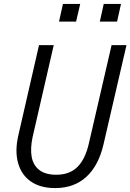

<svg xmlns="http://www.w3.org/2000/svg" viewBox="-20 -950 665 979"><path d="M261 9Q186 9 137.5 -24.5Q89 -58 72 -119.5Q55 -181 74 -262L179 -720H254L146 -250Q134 -193 141.5 -150.5Q149 -108 180 -83.5Q211 -59 267 -59Q335 -59 375 -99Q415 -139 433 -218L549 -720H625L508 -215Q483 -106 420.5 -48.5Q358 9 261 9ZM489 -840 509 -930H597L577 -840ZM281 -840 301 -930H389L368 -840Z"/></svg>

Font: Instrument Sans SemiCondensed
Style: Italic
Weight: 400
Width: 4
Italic angle: -13°
Designer: Rodrigo Fuenzalida
Foundry: fragTYPE
Version: Version 1.000;gftools[0.9.28]